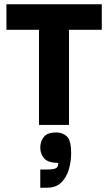

<svg xmlns="http://www.w3.org/2000/svg" viewBox="-20 -583 520 896"><path d="M302 -545V0H162V-545ZM10 -444V-563H455V-444ZM168 293V208H199Q226 208 239 203Q252 198 252 177Q204 177 186 156Q168 135 168 106Q168 76 185 55.5Q202 35 242 35Q272 35 292 53.5Q312 72 312 132Q312 173 300.5 210Q289 247 264.5 270Q240 293 199 293Z"/></svg>

Font: Darker Grotesque Black
Style: Regular
Weight: 900
Designer: Gabriel Lam
Foundry: TypeRant
Version: Version 1.000;gftools[0.9.28]